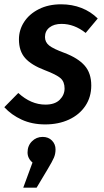

<svg xmlns="http://www.w3.org/2000/svg" viewBox="-36 -563 484 892"><path d="M418 -477 362 -410Q309 -452 250 -452Q215 -452 194 -435.5Q173 -419 173 -391Q173 -367 192.5 -351.5Q212 -336 264 -317Q327 -293 357.5 -258Q388 -223 388 -166Q388 -112 360.5 -71Q333 -30 284.5 -7.5Q236 15 174 15Q113 15 65 -7Q17 -29 -16 -65L49 -131Q108 -77 175 -77Q219 -77 241.5 -99.5Q264 -122 264 -152Q264 -183 245.5 -199.5Q227 -216 172 -237Q109 -261 80.5 -293.5Q52 -326 52 -380Q52 -424 76 -461Q100 -498 144.5 -520.5Q189 -543 248 -543Q299 -543 342.5 -526Q386 -509 418 -477ZM222 131Q222 152 214.5 169.5Q207 187 186 222L134 309H72L115 192Q92 173 92 145Q92 114 112.5 93.5Q133 73 162 73Q189 73 205.5 90Q222 107 222 131Z"/></svg>

Font: Fira Sans Condensed Medium
Style: Italic
Weight: 500
Width: 3
Italic angle: -8°
Designer: bBox Type GmbH & Carrois Corporate GbR & Edenspiekermann AG
Foundry: bBox Type GmbH & Carrois Corporate GbR & Edenspiekermann AG
Version: Version 4.301